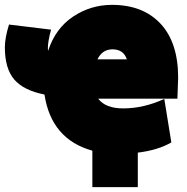

<svg xmlns="http://www.w3.org/2000/svg" viewBox="-40 -590 768 790"><path d="M527 180H340V30Q171 -17 143 -201Q57 -218 18.5 -263Q-20 -308 -20 -396Q-20 -433 -3 -489L170 -468Q157 -419 157 -393Q157 -385 158 -381Q188 -473 260.5 -521.5Q333 -570 421 -570Q548 -570 620.5 -492.5Q693 -415 693 -270Q693 -257 691.5 -227Q690 -197 690 -184H364Q394 -144 467 -144Q551 -144 636 -183L665 -4Q610 28 527 38ZM361 -346H482Q468 -387 423 -387Q381 -387 361 -346Z"/></svg>

Font: Repo
Style: ExtraBlack
Weight: 1000
Designer: Stefan Peev
Foundry: Context Ltd
Version: Version 001.000